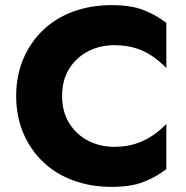

<svg xmlns="http://www.w3.org/2000/svg" viewBox="-20 -724 724 748"><path d="M222 -350Q222 -413 250 -457Q278 -501 324 -524.5Q370 -548 425 -548Q473 -548 510 -536Q547 -524 576 -503.5Q605 -483 628 -459V-635Q586 -667 537.5 -685.5Q489 -704 415 -704Q334 -704 265.5 -679Q197 -654 147.5 -606.5Q98 -559 70.5 -494Q43 -429 43 -350Q43 -271 70.5 -206Q98 -141 147.5 -93.5Q197 -46 265.5 -21Q334 4 415 4Q489 4 537.5 -14.5Q586 -33 628 -65V-241Q605 -217 576 -197Q547 -177 510 -164.5Q473 -152 425 -152Q370 -152 324 -175.5Q278 -199 250 -243.5Q222 -288 222 -350Z"/></svg>

Font: SpinnyJost
Style: Bold
Weight: 700
Version: Version 3.710